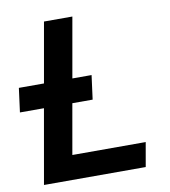

<svg xmlns="http://www.w3.org/2000/svg" viewBox="-86 -796 767 866"><g transform="rotate(-10 298.0 -363.0)"><path d="M105.5 -341H-4.5L10 -451H125L173.5 -726H303.5L255 -451H343L328.5 -341H235.5L195 -111H531L511.5 0H45.5Z"/></g></svg>

Font: JuliaMono
Style: Bold Italic
Weight: 700
Italic angle: -9°
Monospace: yes
Designer: cormullion
Foundry: corm
Version: Version 0.057; ttfautohint (v1.8.4)